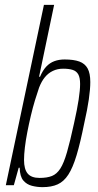

<svg xmlns="http://www.w3.org/2000/svg" viewBox="-20 -763 403 791"><path d="M155 8Q133 8 111.5 2.5Q90 -3 76 -19.5Q62 -36 61 -72H57L37 0H4L161 -743H203L141 -447H145Q156 -473 170.5 -488.5Q185 -504 204 -511Q223 -518 246 -518Q284 -518 307 -509.5Q330 -501 341 -481Q352 -461 352 -425Q352 -396 346 -354Q340 -312 327 -255Q311 -175 295.5 -123.5Q280 -72 261.5 -43.5Q243 -15 217.5 -3.5Q192 8 155 8ZM143 -30Q174 -30 194 -38Q214 -46 228.5 -68.5Q243 -91 256 -136Q269 -181 285 -255Q298 -313 304 -352.5Q310 -392 310 -417Q310 -443 302.5 -456.5Q295 -470 279.5 -475Q264 -480 240 -480Q217 -480 198 -471Q179 -462 165 -445Q151 -428 141 -402Q133 -379 124 -349.5Q115 -320 107 -286Q99 -252 92.5 -218.5Q86 -185 82.5 -155.5Q79 -126 79 -104Q79 -66 94 -48Q109 -30 143 -30Z"/></svg>

Font: Saira ExtraCondensed ExtraLight
Style: Italic
Weight: 250
Width: 2
Italic angle: -12°
Designer: Hector Gatti with collaboration of the Omnibus-Type team
Foundry: Omnibus-Type
Version: Version 1.101